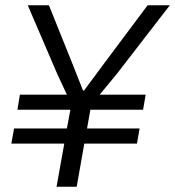

<svg xmlns="http://www.w3.org/2000/svg" viewBox="-20 -706 662 726"><path d="M193.8 0 223.1 -163.1H22.9L33.2 -220.2H232.9L246.1 -291H45.9L55.2 -348.1H232.9Q197.8 -422.9 194.8 -430.2L85 -686H165L255.9 -460Q258.3 -454.1 272.5 -417.7Q286.6 -381.3 293.9 -363.8H297.9Q327.6 -404.3 369.1 -460L538.1 -686H622.1L421.9 -426.8Q412.1 -414.1 356.9 -348.1H530.8L521 -291H321.8L309.1 -220.2H507.8L498 -163.1H298.8L270 0Z"/></svg>

Font: Archivo Light
Style: Italic
Weight: 300
Italic angle: -10°
Designer: Hector Gatti
Foundry: Omnibus-Type
Version: Version 2.001